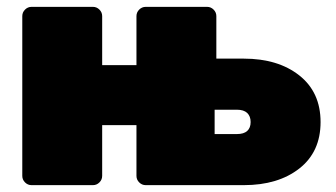

<svg xmlns="http://www.w3.org/2000/svg" viewBox="-20 -540 980 560"><path d="M72 0Q61 0 53 -8Q45 -16 45 -27V-493Q45 -504 53 -512Q61 -520 72 -520H251Q262 -520 270 -512Q278 -504 278 -493V-350H378V-493Q378 -504 386 -512Q394 -520 405 -520H584Q595 -520 603 -512Q611 -504 611 -493V-369H691Q791 -369 853 -320Q915 -271 915 -184Q915 -97 853 -48.5Q791 0 691 0H405Q394 0 386 -8Q378 -16 378 -27V-175H278V-27Q278 -16 270 -8Q262 0 251 0ZM606 -149H671Q691 -149 701 -158Q711 -167 711 -184Q711 -201 701 -210.5Q691 -220 671 -220H606Z"/></svg>

Font: Rubik Light Black
Style: Regular
Weight: 900
Version: Version 2.104